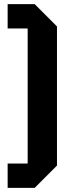

<svg xmlns="http://www.w3.org/2000/svg" viewBox="-20 -770 340 930"><path d="M256 -642V32L148 140H17V22H114V-632H17V-750H148Z"/></svg>

Font: Tektur SemiCondensed SemiBold
Style: Regular
Weight: 600
Width: 4
Designer: Adam Jagosz
Foundry: Adam Jagosz
Version: Version 1.005;gftools[0.9.30]